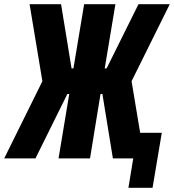

<svg xmlns="http://www.w3.org/2000/svg" viewBox="-50 -755 829 915"><path d="M562 140H677L721 -122H618L577 -368L759 -735H610L458 -429H449L500 -735H351L300 -429H291L241 -735H91L152 -368L-30 0H119L271 -307H280L229 0H379L429 -307H438L488 0H585Z"/></svg>

Font: Iosevka Sparkle Heavy Oblique
Style: Regular
Weight: 900
Italic angle: -9°
Designer: Belleve Invis
Foundry: Belleve Invis
Version: Version 4.5.0; ttfautohint (v1.8.3)